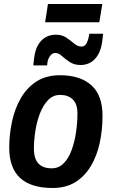

<svg xmlns="http://www.w3.org/2000/svg" viewBox="-20 -927 570 957"><path d="M242 10Q26 10 26 -191Q26 -257 40 -321.5Q54 -386 84 -438Q114 -490 162 -521Q210 -552 279 -552Q380 -552 435.5 -502Q491 -452 491 -350Q491 -279 477 -214.5Q463 -150 433 -99.5Q403 -49 356 -19.5Q309 10 242 10ZM237 -88Q273 -88 297.5 -113Q322 -138 337 -179Q352 -220 359 -268Q366 -316 366 -362Q366 -409 342.5 -431.5Q319 -454 280 -454Q244 -454 219 -427.5Q194 -401 178.5 -360Q163 -319 156 -273Q149 -227 149 -187Q149 -135 172 -111.5Q195 -88 237 -88ZM146 -601Q147 -611 148 -620Q149 -629 150 -637Q157 -694 185.5 -724Q214 -754 259 -754Q289 -754 310.5 -739.5Q332 -725 349.5 -710Q367 -695 386 -695Q404 -695 412.5 -713Q421 -731 423 -747Q425 -753 425 -759H494Q493 -750 492 -741Q491 -732 490 -724Q483 -666 454.5 -634.5Q426 -603 381 -603Q350 -603 327.5 -618Q305 -633 288.5 -648Q272 -663 255 -663Q240 -663 228.5 -646.5Q217 -630 216 -611Q215 -607 215 -601ZM205 -816 219 -907H490L475 -816Z"/></svg>

Font: Georama SemiBold
Style: Italic
Weight: 600
Italic angle: -9°
Designer: Jean-Baptiste Levee
Foundry: Production Type
Version: Version 1.000